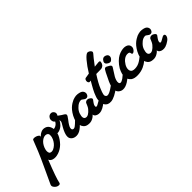

<svg xmlns="http://www.w3.org/2000/svg" viewBox="-179 -1170 2039 2039"><g transform="rotate(-45 841.0 -150.0)"><path d="M-165.5 172.9Q-109.4 53.2 -98.6 28.8Q-88.4 6.3 -70.8 -31.2Q-53.2 -68.8 -40.3 -97.9Q-27.3 -127 -9.3 -169.9Q38.1 -289.6 39.6 -293Q43.5 -300.3 57.4 -300.8Q71.3 -301.3 85.9 -296.6Q100.6 -292 111.8 -283.2Q123 -274.4 122.6 -266.1L117.7 -253.9Q133.3 -276.4 161.9 -290.5Q190.4 -304.7 221.7 -294.9Q249.5 -286.1 263.7 -260.3Q277.8 -234.4 277.1 -201.4Q276.4 -168.5 262.7 -136.2Q245.1 -95.7 206.5 -55.2Q168.9 -18.6 123 -3.4Q77.1 11.7 41.5 1Q28.3 -2.9 17.8 -12Q7.3 -21 4.4 -32.2Q-76.2 171.4 -84.5 222.2Q-87.4 244.6 -112.3 241.2Q-136.7 238.3 -155.3 217.3Q-175.8 194.3 -165.5 172.9ZM71.3 -69.8Q98.1 -56.2 135.5 -81.5Q172.9 -106.9 192.4 -150.9Q197.8 -162.6 200.7 -175.3Q203.6 -188 203.6 -200.7Q203.6 -213.4 197 -222.7Q190.4 -231.9 177.2 -234.9Q147.9 -241.7 115.7 -217.8Q83.5 -193.8 65.4 -147Q61 -135.3 58.3 -121.6Q55.7 -107.9 58.1 -91.8Q60.5 -75.7 71.3 -69.8Z M237.8 -238.8Q246.1 -223.6 266.1 -220.5Q286.1 -217.3 308.3 -229.5Q330.6 -241.7 342.8 -266.1Q321.8 -276.9 321.8 -312Q321.8 -326.7 334 -341.8Q346.2 -356.9 364.7 -359.9Q390.6 -363.8 406.2 -341.6Q421.9 -319.3 403.8 -292Q410.2 -287.1 415 -283.4Q419.9 -279.8 427 -274.9Q434.1 -270 440.9 -265.1Q444.3 -263.2 452.6 -258.1Q460.9 -252.9 464.6 -250.7Q468.3 -248.5 473.6 -243.7Q479 -238.8 480.2 -235.1Q481.4 -231.4 481 -225.8Q480.5 -220.2 476.6 -213.9Q472.7 -206.1 453.9 -181.2Q435.1 -156.2 434.6 -155.8Q420.9 -136.2 413.3 -120.4Q405.8 -104.5 407 -91.3Q408.2 -78.1 420.9 -73.2Q434.6 -68.4 453.1 -82.3Q471.7 -96.2 498 -122.6Q502 -127 503.9 -128.9Q515.6 -143.6 530.3 -132.8Q543.5 -122.1 541.5 -105Q540 -93.3 530.8 -85Q482.4 -29.8 447.3 -11Q412.1 7.8 377 1Q347.2 -4.4 329.6 -28.8Q298.8 -72.3 373 -191.9Q394 -221.7 384.8 -242.2L383.8 -244.1Q377.9 -223.1 353.8 -198.7Q329.6 -174.3 299.8 -165Q277.3 -157.2 246.8 -163.8Q216.3 -170.4 205.6 -189.9Q198.2 -204.6 207 -219.2Q215.8 -233.9 237.8 -238.8Z M812.5 -88.9Q843.3 -108.9 854 -93.3Q862.8 -80.1 850.6 -56.6Q841.8 -40.5 825.7 -29.8Q795.4 -7.8 766.6 1Q745.6 6.8 726.1 4.2Q706.5 1.5 693.4 -7.8Q677.7 -18.6 675.8 -37.1Q660.2 -16.6 630.4 -2.7Q600.6 11.2 561.5 3.9Q535.6 -1 520 -18.6Q504.4 -36.1 500.5 -58.6Q496.6 -81.1 498.5 -102.5Q500.5 -124 506.8 -141.1Q520 -174.8 538.6 -202.1Q557.1 -229.5 574.2 -245.6Q591.3 -261.7 610.8 -273.9Q630.4 -286.1 642.6 -291Q654.8 -295.9 666.5 -298.8Q692.4 -306.2 715.6 -303.2Q738.8 -300.3 752 -295.2Q765.1 -290 771.5 -284.2Q782.2 -274.9 786.1 -261.7Q790 -248.5 787.1 -237.5Q784.2 -226.6 777.3 -217.5Q770.5 -208.5 759.3 -206.5Q748 -204.6 735.8 -210Q729.5 -213.4 720.7 -220.5Q711.9 -227.5 706.5 -230.7Q701.2 -233.9 689.5 -233.2Q677.7 -232.4 660.6 -225.1Q644.5 -218.3 620.6 -194.1Q596.7 -169.9 587.4 -141.1Q565.9 -75.2 602.5 -64.9Q637.2 -55.2 684.6 -111.8Q695.8 -125.5 705.3 -148.9Q714.8 -172.4 715.8 -173.8Q729.5 -190.4 748.8 -189.2Q768.1 -188 783.7 -174.3Q799.3 -160.6 793.5 -148.9Q793 -147.5 790.5 -144Q788.1 -140.6 782.2 -132.8Q776.4 -125 770.5 -116.2Q760.3 -102.1 757.1 -86.9Q753.9 -71.8 762.7 -67.9Q774.4 -64 812.5 -88.9Z M1138.2 -488.8 1107.4 -452.1Q1072.8 -408.7 1052.2 -379.9Q1085.9 -384.3 1115.2 -386.2Q1127.9 -387.7 1132.3 -379.9Q1136.7 -372.1 1128.4 -350.1Q1125.5 -343.3 1120.4 -336.2Q1115.2 -329.1 1102.3 -321.5Q1089.4 -314 1073.2 -314.9Q1022.5 -314.9 1008.3 -314Q951.7 -226.6 931.2 -173.8Q920.4 -146.5 916.5 -136.2Q912.6 -126 909.2 -110.8Q905.8 -95.7 908.7 -87.9Q911.6 -80.1 919.4 -73.2Q939 -57.1 996.1 -94Q1053.2 -130.9 1093.3 -173.8Q1109.9 -186.5 1120.1 -174.3Q1130.9 -161.6 1120.1 -138.2Q1115.2 -128.4 1107.4 -119.1Q1106 -117.7 1099.6 -110.1Q1093.3 -102.5 1088.4 -97.2Q1083.5 -91.8 1075 -83.7Q1066.4 -75.7 1058.1 -68.8Q1015.1 -34.7 978 -16.1Q940.9 2.4 914.6 4.6Q888.2 6.8 869.4 -1.7Q850.6 -10.3 839.4 -28.8Q831.5 -41.5 827.6 -55.7Q823.7 -69.8 825.2 -87.2Q826.7 -104.5 828.4 -117.7Q830.1 -130.9 838.9 -153.1Q847.7 -175.3 852.3 -187Q856.9 -198.7 871.1 -224.9Q885.3 -251 890.9 -260.7Q896.5 -270.5 913.1 -299.3Q915.5 -303.7 917 -306.2Q913.1 -306.2 901.4 -304.2Q890.6 -302.7 884.5 -314.2Q878.4 -325.7 881.3 -338.9Q886.7 -361.3 900.4 -363.8L956.1 -373Q998.5 -442.4 1041.7 -493.2Q1085 -543.9 1106.4 -542Q1117.2 -540 1128.2 -533.7Q1139.2 -527.3 1145.3 -515.6Q1151.4 -503.9 1138.2 -488.8Z M1230 -374Q1242.7 -363.8 1243.7 -349.6Q1244.6 -335.4 1238.3 -324.5Q1231.9 -313.5 1222.2 -306.2Q1201.2 -285.2 1165 -314Q1138.2 -337.4 1168.9 -372.1Q1192.4 -397 1230 -374ZM1106 -278.8Q1110.4 -289.1 1120.6 -293.2Q1130.9 -297.4 1140.1 -292Q1144.5 -289.6 1151.4 -285.9Q1158.2 -282.2 1162.6 -279.8Q1167 -277.3 1172.6 -273.7Q1178.2 -270 1180.9 -266.8Q1183.6 -263.7 1185.5 -259.8Q1187.5 -255.9 1186.8 -251.5Q1186 -247.1 1183.1 -242.2L1127.9 -154.8Q1117.2 -136.2 1111.6 -116.5Q1106 -96.7 1108.9 -82Q1111.8 -67.4 1125 -65.9Q1157.7 -63 1232.9 -142.1Q1249 -160.2 1263.4 -155.8Q1277.8 -151.4 1278.3 -135.5Q1278.8 -119.6 1268.1 -106Q1166 8.3 1093.3 3.9Q1078.1 3.9 1062.5 -4.4Q1046.9 -12.7 1039.1 -22.9Q998 -69.3 1061 -190.9Q1065.9 -200.7 1075 -219.7Q1084 -238.8 1091.3 -253.2Q1098.6 -267.6 1106 -278.8Z M1478 -267.1Q1487.8 -236.3 1464.8 -210.9Q1449.2 -192.9 1434.6 -194.3Q1424.8 -195.8 1424.8 -208Q1423.3 -222.2 1415.5 -226.6Q1407.7 -231 1391.6 -231Q1365.7 -231 1341.1 -212.9Q1316.4 -194.8 1298.8 -165Q1282.2 -137.2 1281.7 -112.1Q1281.2 -86.9 1296.9 -73.2Q1304.7 -66.4 1321.5 -63.7Q1338.4 -61 1361.1 -64.5Q1383.8 -67.9 1403.8 -78.1Q1422.9 -87.9 1439.9 -100.6Q1457 -113.3 1466.6 -121.1Q1476.1 -128.9 1480 -129.9Q1491.2 -132.3 1502.2 -119.4Q1513.2 -106.4 1508.8 -95.2Q1503.9 -82.5 1470.2 -55.2Q1436.5 -27.8 1403.8 -13.2Q1361.8 5.9 1311.8 7.3Q1261.7 8.8 1233.9 -11.2Q1167 -64 1226.1 -179.2Q1248 -215.8 1274.9 -242.2Q1301.8 -268.6 1325.7 -281Q1349.6 -293.5 1373.8 -299.1Q1397.9 -304.7 1414.8 -304Q1431.6 -303.2 1443.8 -298.8Q1470.2 -290 1478 -267.1Z M1776.4 -88.9Q1807.1 -108.9 1817.9 -93.3Q1826.7 -80.1 1814.5 -56.6Q1805.7 -40.5 1789.6 -29.8Q1759.3 -7.8 1730.5 1Q1709.5 6.8 1689.9 4.2Q1670.4 1.5 1657.2 -7.8Q1641.6 -18.6 1639.6 -37.1Q1624 -16.6 1594.2 -2.7Q1564.5 11.2 1525.4 3.9Q1499.5 -1 1483.9 -18.6Q1468.3 -36.1 1464.4 -58.6Q1460.4 -81.1 1462.4 -102.5Q1464.4 -124 1470.7 -141.1Q1483.9 -174.8 1502.4 -202.1Q1521 -229.5 1538.1 -245.6Q1555.2 -261.7 1574.7 -273.9Q1594.2 -286.1 1606.4 -291Q1618.7 -295.9 1630.4 -298.8Q1656.2 -306.2 1679.4 -303.2Q1702.6 -300.3 1715.8 -295.2Q1729 -290 1735.4 -284.2Q1746.1 -274.9 1750 -261.7Q1753.9 -248.5 1751 -237.5Q1748 -226.6 1741.2 -217.5Q1734.4 -208.5 1723.1 -206.5Q1711.9 -204.6 1699.7 -210Q1693.4 -213.4 1684.6 -220.5Q1675.8 -227.5 1670.4 -230.7Q1665 -233.9 1653.3 -233.2Q1641.6 -232.4 1624.5 -225.1Q1608.4 -218.3 1584.5 -194.1Q1560.5 -169.9 1551.3 -141.1Q1529.8 -75.2 1566.4 -64.9Q1601.1 -55.2 1648.4 -111.8Q1659.7 -125.5 1669.2 -148.9Q1678.7 -172.4 1679.7 -173.8Q1693.4 -190.4 1712.6 -189.2Q1731.9 -188 1747.6 -174.3Q1763.2 -160.6 1757.3 -148.9Q1756.8 -147.5 1754.4 -144Q1752 -140.6 1746.1 -132.8Q1740.2 -125 1734.4 -116.2Q1724.1 -102.1 1720.9 -86.9Q1717.8 -71.8 1726.6 -67.9Q1738.3 -64 1776.4 -88.9Z"/></g></svg>

Font: Florida Vibes
Style: Regular
Weight: 400
Italic angle: -30°
Designer: Turbologo.com
Foundry: Turbologo.com
Version: Version 1.000;hotconv 1.0.109;makeotfexe 2.5.65596